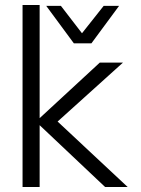

<svg xmlns="http://www.w3.org/2000/svg" viewBox="-20 -753 566 773"><path d="M139.6 0V-249L403.3 0H494.1L211.9 -263.7L475.1 -501H381.8L139.6 -277.3V-732.9H70.8V0ZM348.1 -578.6 459.5 -729.5H397.5L310.1 -619.1L225.1 -729.5H166L277.3 -578.6Z"/></svg>

Font: Ride Light
Style: Regular
Weight: 300
Version: Version 3.000